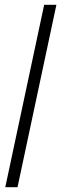

<svg xmlns="http://www.w3.org/2000/svg" viewBox="-20 -780 255 800"><path d="M53 0 215 -760H164L2 0Z"/></svg>

Font: Noto Sans Display Condensed Light
Style: Italic
Weight: 300
Width: 3
Designer: Monotype Design team
Foundry: Monotype Imaging Inc.
Version: 1.000